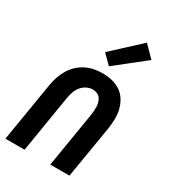

<svg xmlns="http://www.w3.org/2000/svg" viewBox="-192 -867 855 963"><g transform="rotate(30 235.5 -386.0)"><path d="M-4 0 53 -345Q57 -369 65 -392.5Q73 -416 86 -438Q99 -460 118 -478Q137 -496 160 -507.5Q183 -519 207 -523.5Q231 -528 255 -528Q284 -528 311 -521.5Q338 -515 360 -500Q382 -485 396 -462Q410 -439 416.5 -412.5Q423 -386 422 -357.5Q421 -329 417 -301L367 0H256L308 -316Q310 -329 311 -342Q312 -355 311.5 -367.5Q311 -380 307.5 -392Q304 -404 297 -413.5Q290 -423 278 -428Q266 -433 253 -433Q235 -433 217.5 -424Q200 -415 188 -399.5Q176 -384 170 -366Q164 -348 161 -330L107 0ZM264 -574 212 -626 370 -772 433 -708Z"/></g></svg>

Font: Iosevka QP
Style: Bold Italic
Weight: 700
Italic angle: -9°
Designer: Belleve Invis
Foundry: Belleve Invis
Version: Version 20.0.0; ttfautohint (v1.8.4)